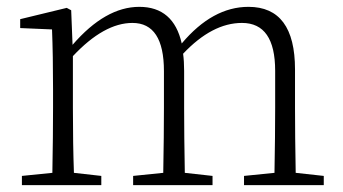

<svg xmlns="http://www.w3.org/2000/svg" viewBox="-20 -541 1001 561"><path d="M926 -27V0H693V-27L782 -36Q784 -146 784 -226V-334Q784 -474 687 -474Q600 -474 515 -384Q518 -362 518 -334V-226Q518 -144 520 -36L601 -27V0H369V-27L457 -36Q459 -146 459 -226V-333Q459 -474 367 -474Q284 -474 193 -377V-226Q193 -119 196 -36L276 -27V0H44V-27L133 -36Q135 -146 135 -226V-281Q135 -380 132 -455L39 -459V-485L175 -518L188 -511L192 -410Q288 -521 387 -521Q487 -521 511 -414Q601 -521 706 -521Q842 -521 842 -338V-226Q842 -144 844 -36Z"/></svg>

Font: Source Han Serif SC ExtraLight
Style: Regular
Weight: 250
Designer: Ryoko NISHIZUKA  (kana & ideographs); Frank Grießhammer (Latin, Greek & Cyrillic); Wenlong ZHANG  (bopomofo); Sandoll Co
Foundry: Adobe Systems Incorporated
Version: Version 1.001 October 20, 2017